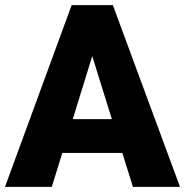

<svg xmlns="http://www.w3.org/2000/svg" viewBox="-21 -731 725 751"><path d="M457.5 -132.8H222.7L181.6 0H-1.5L259.3 -710.9H420.4L683.1 0H499ZM263.7 -265.1H416.5L339.8 -511.7Z"/></svg>

Font: Roboto
Style: Regular
Weight: 900
Designer: Google
Version: Version 2.001171; 2014